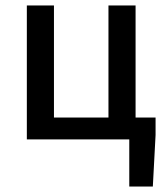

<svg xmlns="http://www.w3.org/2000/svg" viewBox="-20 -509 608 701"><path d="M452 172V0H78V-489H177V-80H376V-489H475V-80H548V-16L538 172Z"/></svg>

Font: Source Sans 3 Medium
Style: Regular
Weight: 500
Designer: Paul D. Hunt
Foundry: Adobe
Version: Version 3.052;hotconv 1.1.0;makeotfexe 2.6.0